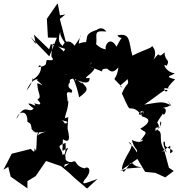

<svg xmlns="http://www.w3.org/2000/svg" viewBox="-40 -994 1126 1114"><path d="M168 -738 157 -793 245 -708 255 -738 390 -693 340 -759 307 -884 339 -910 308 -905 295 -974 290 -969 232 -885 238 -776 290 -775 246 -667 138 -779ZM657 -2 757 -72 802 3 861 9 919 35 968 -2 940 -21 914 -118 900 -114 948 -149 947 -105C996 -126 910 -133 918 -156C918 -191 890 -173 929 -107C862 -175 921 -226 868 -242C907 -253 849 -325 861 -257C854 -244 891 -264 889 -253C884 -327 920 -270 862 -234C861 -270 874 -291 906 -336C910 -305 947 -383 892 -364C979 -389 895 -360 950 -383C913 -432 948 -388 955 -381C900 -411 891 -400 797 -387C878 -440 928 -492 932 -466C903 -452 914 -503 925 -561C868 -546 879 -460 954 -486C944 -481 908 -467 976 -534C906 -551 957 -553 974 -569C920 -574 899 -637 926 -611C952 -652 915 -636 915 -690C865 -641 901 -716 851 -647C877 -706 839 -725 843 -728C840 -714 801 -708 728 -671C706 -750 720 -806 641 -789C669 -750 682 -813 636 -723C596 -797 553 -714 582 -696C610 -722 574 -685 518 -737C526 -795 496 -819 577 -811C542 -861 491 -791 527 -822C425 -793 492 -764 434 -712C389 -716 408 -707 469 -665C460 -722 457 -691 465 -701C497 -703 503 -774 417 -741C424 -810 453 -808 390 -726C401 -727 350 -786 323 -727C316 -739 280 -747 322 -841C277 -782 368 -741 332 -715C356 -707 284 -661 289 -650C283 -613 351 -609 343 -643C356 -664 332 -710 268 -741C265 -741 253 -662 261 -662C288 -627 210 -659 234 -638C212 -639 255 -615 182 -604C200 -644 217 -566 147 -531C145 -561 164 -528 114 -468C148 -553 200 -534 172 -531C239 -472 184 -516 176 -510C179 -449 206 -431 177 -417C224 -368 156 -397 159 -395C156 -409 147 -419 166 -380C131 -397 101 -404 155 -365C126 -329 106 -405 56 -304C62 -347 122 -364 119 -287C148 -275 136 -263 146 -247C173 -269 99 -257 187 -215C122 -252 135 -207 251 -236C150 -218 169 -169 194 -244C163 -201 179 -208 169 -119C146 -163 178 -83 139 -130L28 -102L-20 -9L8 -26L22 31L119 99V57L167 28L227 -60L314 -30L359 7L393 39L465 100L526 44C449 71 433 82 449 51C500 -3 474 -35 451 -17C370 -35 432 -95 332 -25C360 -118 311 -117 316 -56C346 -141 261 -136 340 -165C350 -51 286 -71 292 -73C299 -25 336 -38 397 -56C329 -43 326 -83 356 -136C314 -122 322 -90 325 -186C383 -150 354 -229 345 -283C295 -237 372 -254 320 -296C391 -281 315 -293 343 -211C353 -224 352 -265 356 -314C329 -309 310 -290 351 -290C315 -299 359 -346 356 -410C328 -385 350 -377 349 -391C362 -429 325 -471 375 -456C392 -482 346 -472 360 -510C375 -516 350 -533 384 -538C398 -519 416 -449 419 -429C486 -478 463 -483 433 -519C447 -485 385 -570 399 -506C394 -578 375 -537 337 -564C466 -492 481 -514 480 -542C422 -532 503 -568 508 -598C449 -603 520 -664 476 -608C498 -603 574 -569 549 -581C563 -574 529 -603 602 -594C599 -639 610 -582 567 -609C603 -575 613 -566 647 -603C633 -499 593 -572 671 -485C642 -498 669 -502 700 -535C711 -496 696 -521 667 -451C675 -439 703 -363 713 -365C770 -369 780 -303 776 -356C827 -345 759 -310 767 -340C810 -337 808 -386 763 -350C833 -347 754 -326 792 -316C811 -311 854 -294 774 -247C814 -216 822 -242 757 -154C803 -224 804 -143 725 -182C739 -125 762 -130 754 -110C730 -155 686 -180 716 -165C740 -140 695 -107 671 -35C668 -18 662 -8 679 3C729 -61 711 -50 730 -45V-73C713 -18 794 -27 779 -23L695 -16Z"/></svg>

Font: Hussar Lance
Style: ExBd
Weight: 700
Foundry: Cannot Into Space Fonts, PlusOne Fonts
Version: Version 2.270